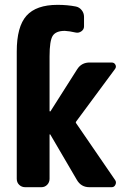

<svg xmlns="http://www.w3.org/2000/svg" viewBox="-20 -780 540 800"><path d="M297.9 -265.6 460 -29.3Q465.8 -20.5 460.9 -10.3Q456.1 0 445.3 0H352.5Q317.4 0 299.8 -31.2L189.5 -219.7Q187.5 -221.7 186.5 -218.8V-35.2Q186.5 -20.5 176.8 -10.3Q167 0 152.3 0H85Q70.3 0 60.1 -9.8Q49.8 -19.5 49.8 -35.2V-565.4Q49.8 -668.9 90.3 -714.4Q130.9 -759.8 219.7 -759.8Q260.7 -759.8 295.9 -752.9Q310.5 -750 320.3 -737.8Q330.1 -725.6 330.1 -710V-669.9Q330.1 -657.2 318.8 -649.4Q307.6 -641.6 294.9 -644.5Q269.5 -650.4 250 -651.4Q212.9 -651.4 199.7 -630.9Q186.5 -610.4 186.5 -544.9V-317.4Q186.5 -316.4 188 -315.9Q189.5 -315.4 190.4 -316.4L300.8 -490.2Q319.3 -520.5 355.5 -519.5H445.3Q456.1 -519.5 460.9 -510.3Q465.8 -501 459 -492.2L297.9 -274.4Q293.9 -269.5 297.9 -265.6Z"/></svg>

Font: Rounded-L Mgen+ 1m bold
Style: Bold
Weight: 700
Designer: [Source Han Sans]
Ryoko NISHIZUKA  (kana & ideographs); Paul D. Hunt (Latin, Greek & Cyrillic); Wenlong ZHANG  (bopomofo
Version: Version 1.059.20150602